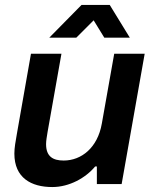

<svg xmlns="http://www.w3.org/2000/svg" viewBox="-20 -743 623 775"><path d="M179 -591H288L358 -661L401 -591H504L423 -723H309ZM191 12C260 12 326 -25 364 -71H371V0H471L564 -526H441L391 -244C374 -147 309 -95 237 -95C194 -95 166 -111 166 -161C166 -175 169 -191 172 -210L228 -526H105L48 -202C43 -173 38 -147 38 -123C38 -25 106 12 191 12Z"/></svg>

Font: Archivo SemiBold
Style: Italic
Weight: 600
Italic angle: -10°
Designer: Hector Gatti
Foundry: Omnibus-Type
Version: Version 2.001